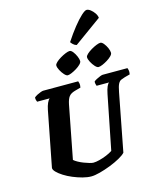

<svg xmlns="http://www.w3.org/2000/svg" viewBox="-165 -1309 1155 1419"><g transform="rotate(-15 412.0 -599.0)"><path d="M354 0Q324 0 288 -9.5Q252 -19 216 -34Q180 -49 151 -67.5Q122 -86 104.5 -104Q87 -122 88 -136L170 -558Q176 -588 185.5 -609Q195 -630 205 -637H109Q107 -642 104 -650.5Q101 -659 102 -671Q110 -679 124.5 -686.5Q139 -694 153 -699Q167 -704 173 -704H441Q443 -700 446 -688Q449 -676 445 -655L398 -642Q367 -633 353 -614.5Q339 -596 331 -556L253 -153Q264 -143 283 -132.5Q302 -122 324 -113.5Q346 -105 365.5 -99.5Q385 -94 395 -94Q414 -94 441.5 -101Q469 -108 497 -119.5Q525 -131 544 -144L626 -557Q633 -592 642 -612.5Q651 -633 660 -637H564Q563 -640 560 -650Q557 -660 558 -671Q565 -678 579.5 -685.5Q594 -693 608 -698.5Q622 -704 628 -704H818Q820 -699 823 -687Q826 -675 822 -655L781 -644Q765 -639 752 -633.5Q739 -628 729.5 -610Q720 -592 712 -549L627 -108Q613 -92 579 -73Q545 -54 502.5 -37.5Q460 -21 420 -10.5Q380 0 354 0ZM614 -767Q603 -767 588 -783.5Q573 -800 561.5 -822Q550 -844 550 -859Q550 -869 564.5 -882.5Q579 -896 600 -908.5Q621 -921 641 -929Q661 -937 672 -937Q684 -937 697.5 -920.5Q711 -904 720.5 -882.5Q730 -861 730 -845Q730 -834 716.5 -820.5Q703 -807 683.5 -795Q664 -783 645 -775Q626 -767 614 -767ZM379 -767Q368 -767 353 -783.5Q338 -800 326.5 -822Q315 -844 315 -859Q315 -869 329.5 -882.5Q344 -896 365 -908.5Q386 -921 406 -929Q426 -937 437 -937Q449 -937 462 -920.5Q475 -904 484.5 -882Q494 -860 494 -845Q494 -834 480.5 -820.5Q467 -807 447.5 -795Q428 -783 409 -775Q390 -767 379 -767ZM500 -966Q485 -970 474 -980.5Q463 -991 458 -999Q496 -1057 532 -1102Q568 -1147 596 -1172.5Q624 -1198 637 -1198Q651 -1198 667 -1185.5Q683 -1173 695.5 -1155Q708 -1137 710 -1118Z"/></g></svg>

Font: Texturina 12pt Black
Style: Italic
Weight: 900
Italic angle: -11°
Designer: Guillermo Torres Carreño
Foundry: Omnibus-Type
Version: Version 1.002